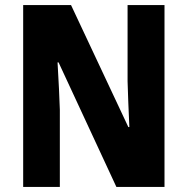

<svg xmlns="http://www.w3.org/2000/svg" viewBox="-20 -734 736 754"><path d="M626 0V-714H481V-415C482 -364 485 -310 488 -235H484L259 -714H71V0H215V-303C213 -352 211 -411 206 -489H210L437 0Z"/></svg>

Font: Noto Sans Gurmukhi Condensed ExtraBold
Style: Regular
Weight: 800
Width: 3
Designer: Jelle Bosma - Monotype Design Team
Foundry: Monotype Imaging Inc.
Version: Version 2.004